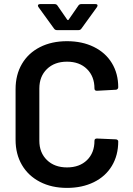

<svg xmlns="http://www.w3.org/2000/svg" viewBox="-20 -909 648 937"><path d="M307 8Q232 8 175 -21.5Q118 -51 87 -104Q56 -157 56 -227V-474Q56 -544 87 -597Q118 -650 175 -679Q232 -708 307 -708Q381 -708 438 -680Q495 -652 526 -601Q557 -550 557 -483Q557 -478 553.5 -474.5Q550 -471 545 -471L453 -466Q441 -466 441 -477Q441 -536 404.5 -572Q368 -608 307 -608Q246 -608 209 -572Q172 -536 172 -477V-222Q172 -164 209 -128Q246 -92 307 -92Q368 -92 404.5 -127.5Q441 -163 441 -222Q441 -233 453 -233L545 -229Q550 -229 553.5 -226Q557 -223 557 -219Q557 -151 526 -99.5Q495 -48 438 -20Q381 8 307 8ZM168 -874Q165 -879 165 -881Q165 -889 176 -889H247Q256 -889 261 -881L308 -813Q310 -811 312 -811Q314 -811 315 -813L362 -881Q367 -889 376 -889H446Q456 -889 456 -882Q456 -879 453 -874L377 -769Q372 -762 363 -762H258Q249 -762 244 -769Z"/></svg>

Font: LinhAnh SemBd
Style: Regular
Weight: 600
Monospace: yes
Designer: Jeremy Tribby
Foundry: Tribby Type
Version: Version 1.408